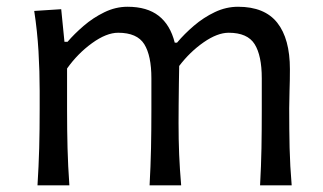

<svg xmlns="http://www.w3.org/2000/svg" viewBox="-20 -554 965 574"><path d="M757.5 0H852Q847.1 -57.8 845.8 -111.6Q844.6 -165.4 844.6 -230.1Q844.6 -253.6 845.6 -283.4Q846.7 -313.3 846.7 -347Q846.7 -438.2 808.9 -486Q771.1 -533.8 691.7 -533.8Q655.9 -533.8 622.3 -517.8Q588.6 -501.8 559.8 -477.1Q531 -452.5 509.3 -426.5H502.4Q489.1 -479.7 454.3 -506.8Q419.6 -533.8 361.3 -533.8Q325.5 -533.8 291.8 -517.3Q258.1 -500.9 230 -476.6Q201.9 -452.4 181.9 -429H172.7L163 -526.5L82.3 -521.3Q91.5 -461.3 95.1 -400.6Q98.6 -339.9 98.6 -282.6V-230.1Q98.6 -165.4 97.2 -111.6Q95.7 -57.8 92.1 0H187.4Q183.3 -57.8 181.9 -111.1Q180.5 -164.5 180.5 -226.6V-349.2Q212.4 -394.1 255.3 -425.1Q298.2 -456.1 333.3 -456.1Q389.9 -456.1 411.3 -421.9Q432.6 -387.6 432.6 -319.9V-226.6Q432.6 -164.5 431.5 -111.1Q430.4 -57.8 427.2 0H521.6Q517.5 -47.6 515.6 -92.1Q513.8 -136.6 513.8 -187Q513.8 -210.8 514.1 -241.5Q514.4 -272.2 514.8 -302.9Q515.2 -333.5 515.7 -356.8Q547.8 -399 588.9 -427.6Q630 -456.1 663.7 -456.1Q719.9 -456.1 741.3 -421.9Q762.6 -387.6 762.6 -319.9V-226.6Q762.6 -164.5 761.7 -111.1Q760.7 -57.8 757.5 0Z"/></svg>

Font: Pinar FD VF
Style: Regular
Weight: 300
Designer: Amin Abedi
Version: Version 2.000